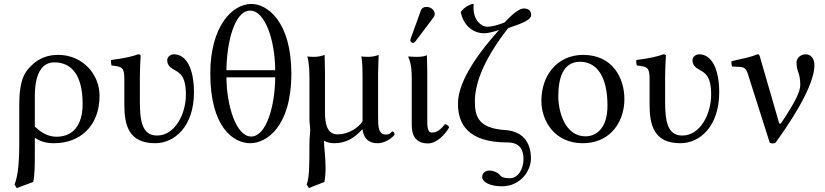

<svg xmlns="http://www.w3.org/2000/svg" viewBox="-20 -718 4194 976"><path d="M149 207C157 167 157 119 157 61V-17C185 0 211 10 254 10C388 10 486 -78 486 -231C486 -345 396 -439 276 -439C229 -439 180 -426 138 -383C111 -356 78 -322 78 -184V10C78 134 67 186 54 220L65 238ZM400 -189C400 -82 351 -23 268 -23C223 -23 188 -45 157 -75V-228C157 -374 213 -401 256 -401C336 -401 400 -347 400 -189Z M691 -321.3C691 -371 695 -435 695 -435C695 -439 690 -442 682 -442C653.5 -431 614 -422 545 -413C543 -407 545 -391 547 -385C601.5 -379.9 612 -374 612 -317V-187C612 -80 635 10 769 10C867 10 966 -75 966 -249C966 -369 927 -442 864 -442C847 -442 830 -429 830 -412C830 -389 844 -375 864 -364C893 -348 925 -333 925 -237C925 -139 870 -29 778 -29C703 -29 691 -102 691 -203Z M1379 -361H1131C1132 -490 1168 -664 1252 -664C1326 -664 1378 -517 1379 -361ZM1379 -325C1378 -180 1334 -24 1257 -24C1180 -24 1132 -181 1131 -325ZM1049 -344C1049 -72 1166 10 1252 10C1332 10 1461 -70 1461 -344C1461 -609 1338 -698 1258 -698C1160 -698 1049 -584 1049 -344Z M1821 -60H1823C1826 -32 1841 10 1899 10C1948 10 1986 -30 1986 -35C1986 -42 1979 -50 1975 -50C1969.2 -50 1966.2 -34 1942 -34C1903 -34 1902 -75 1902 -121V-343C1902 -375 1905 -439 1905 -439C1890 -433 1871 -429 1852 -429C1839 -429 1823 -430 1817 -431C1823 -399 1823 -350 1823 -322V-101C1801 -68 1751 -35 1697 -35C1644 -35 1632 -84 1632 -149V-343C1632 -375 1630 -439 1630 -439C1615 -433 1596 -429 1577 -429C1564 -429 1548 -430 1542 -431C1552 -399 1553 -350 1553 -322V-112C1553 -93 1557 -70 1557 -59C1557 -38 1553 -20 1553 7C1553 131 1552 186 1539 220L1550 238L1629 207C1633 186 1635 161 1635 136C1635 83 1627 24 1627 5C1627 1 1628 -1 1628 -2C1640 5 1660 10 1678 10C1739 10 1781 -16 1821 -60Z M2148 -683C2135 -683 2124 -677 2120 -666L2068 -523C2067 -520 2066 -516 2066 -513C2066 -506 2072 -500 2080 -500C2084 -500 2089 -504 2092 -508L2184 -630C2188 -635 2190 -643 2190 -648C2190 -668 2168 -683 2148 -683ZM2073 -322V-81C2073 -21.5 2100 11 2156 11C2199 11 2242 -33 2263 -70C2260.4 -79.9 2252.6 -84.8 2242 -87C2223 -63 2203 -44 2175 -44C2160 -44 2152 -58 2152 -99V-343C2152 -375 2150 -437 2150 -437C2135 -431 2119 -429 2100 -429C2088 -429 2063 -430 2057 -431L2055 -429C2072 -394 2073 -350 2073 -322Z M2530 229C2632 229 2679 144 2679 88C2679 4 2635.8 -51.2 2547 -57C2410 -66 2394 -128 2394 -202C2394 -276 2423 -396 2563 -575C2637 -600 2680 -617 2680 -642C2680 -660 2669 -675 2643 -675C2619 -675 2584 -646 2545 -604C2514 -591 2479 -582 2456 -582C2428 -582 2387 -614 2387 -678C2387 -685 2387 -692 2388 -698H2379C2356 -688 2342 -682 2322 -658C2335 -590 2383 -549 2441 -549C2461 -549 2493 -557 2517 -566C2380 -413 2308 -287 2308 -191C2308 -88 2358 6 2559 6C2627 6 2641 49 2641 89C2641 149 2609 188 2572 188C2556 188 2534 187 2524 175C2513 161 2492 149 2466 149C2450 149 2431 160 2431 182C2431 207 2471 229 2530 229Z M2732 -205C2732 -103 2800 10 2942 10C3006.4 10 3054.8 -12.7 3088.9 -46C3133.7 -89.8 3154 -152.7 3154 -214C3154 -318 3097 -439 2944 -439C2878.2 -439 2823.9 -412 2787.3 -369C2751 -326.4 2732 -268.2 2732 -205ZM2929 -404C3015 -404 3068 -326 3068 -182C3068 -56 3003 -25 2956 -25C2852 -25 2818 -151 2818 -228C2818 -315 2839 -404 2929 -404Z M3361 -321.3C3361 -371 3365 -435 3365 -435C3365 -439 3360 -442 3352 -442C3323.5 -431 3284 -422 3215 -413C3213 -407 3215 -391 3217 -385C3271.5 -379.9 3282 -374 3282 -317V-187C3282 -80 3305 10 3439 10C3537 10 3636 -75 3636 -249C3636 -369 3597 -442 3534 -442C3517 -442 3500 -429 3500 -412C3500 -389 3514 -375 3534 -364C3563 -348 3595 -333 3595 -237C3595 -139 3540 -29 3448 -29C3373 -29 3361 -102 3361 -203Z M3782 -341 3893 8C3902.7 11.7 3912.3 12.3 3922 8C4059 -181 4120 -313 4120 -387C4120 -415 4106 -442 4076 -442C4045 -442 4029 -418 4029 -401C4029 -350 4048 -352 4048 -286C4048 -252.5 4024 -202 3952 -94C3945.5 -84.3 3941.5 -89.1 3938.9 -98L3843 -429C3840 -440 3837.5 -442 3831 -442C3800.5 -429 3758.5 -420.5 3699 -407C3697.2 -399 3698 -388 3702 -380L3739 -378C3762.2 -376.7 3773 -370 3782 -341Z"/></svg>

Font: Libertinus Serif
Style: Regular
Weight: 400
Designer: Philipp H. Poll
Foundry: Khaled Hosny
Version: Version 6.2